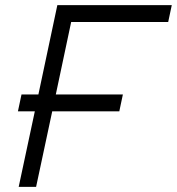

<svg xmlns="http://www.w3.org/2000/svg" viewBox="-20 -730 691 750"><path d="M53 0 116 -295H50L64 -361H130L204 -710H651L637 -644H258L198 -361H460L446 -295H184L121 0Z"/></svg>

Font: Geist Mono Light
Style: Italic
Weight: 300
Italic angle: -12°
Monospace: yes
Designer: Basement.studio, Andrés Briganti, Mateo Zaragoza
Foundry: Basement.studio, Vercel, Andrés Briganti, Guido Ferreyra, Mateo Zaragoza
Version: Version 1.500; ttfautohint (v1.8.4.7-5d5b)